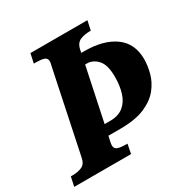

<svg xmlns="http://www.w3.org/2000/svg" viewBox="-186 -855 970 995"><g transform="rotate(-30 299.5 -357.0)"><path d="M-23 0 -11 -56H1Q30 -56 54.5 -66Q79 -76 86 -112L187 -595Q193 -619 193 -626Q193 -647 174.5 -652.5Q156 -658 127 -658H115L127 -714H468L456 -658H448Q418 -658 392.5 -647.5Q367 -637 359 -600L356 -583H374Q489 -583 555.5 -534.5Q622 -486 622 -392Q622 -354 610.5 -310.5Q599 -267 568.5 -228.5Q538 -190 481.5 -165.5Q425 -141 333 -141H263L256 -110Q253 -96 253 -88Q253 -67 272.5 -61.5Q292 -56 321 -56H328L317 0ZM309 -203Q359 -203 389 -227.5Q419 -252 432 -294Q445 -336 445 -389Q445 -460 417.5 -490.5Q390 -521 353 -521H343L276 -203Z"/></g></svg>

Font: Noto Serif SemiCondensed ExtraBold
Style: Italic
Weight: 800
Width: 4
Italic angle: -12°
Designer: Monotype Design Team
Foundry: Monotype Imaging Inc.
Version: Version 2.014; ttfautohint (v1.8.4.7-5d5b)